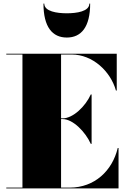

<svg xmlns="http://www.w3.org/2000/svg" viewBox="-20 -1049 710 1069"><path d="M226.5 -1029H222C222 -898 272 -840 352 -840C432 -840 482 -898 482 -1029H477.5C477.5 -985 406 -975 352 -975C298 -975 226.5 -985 226.5 -1029ZM485.5 -248H490V-523H485.5C455.5 -456 386 -390 329 -390H320V-745.5H379C496 -745.5 595.5 -652 625.5 -545H630V-750H15V-745.5H105V-4.5H15V0H640V-225H635.5C605.5 -98 506 -4.5 369 -4.5H320V-386H329C386 -386 455.5 -315 485.5 -248Z"/></svg>

Font: Bodoni* 36pt Fatface
Style: Regular
Weight: 900
Version: Version 2.3